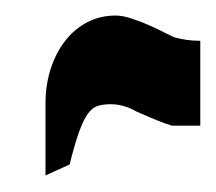

<svg xmlns="http://www.w3.org/2000/svg" viewBox="-20 -145 271 241"><path d="M231.4 12.7H195.8Q188.5 10.7 177.2 6.1Q166 1.5 150.4 -5.4Q144 -9.3 135.7 -11.7Q127.4 -14.2 119.1 -14.2Q109.4 -14.2 102.5 -12Q95.7 -9.8 90.1 -2Q84.5 5.9 79.1 21Q73.7 36.1 67.4 61.5L37.1 75.2V-15.1Q37.1 -38.6 43.7 -58.8Q50.3 -79.1 62 -94Q73.7 -108.9 89.8 -117.2Q106 -125.5 125 -125.5Q134.3 -125.5 146.5 -121.3Q158.7 -117.2 169.9 -112.1Q181.2 -106.9 189.7 -102.5Q198.2 -98.1 200.7 -97.7Q206.1 -96.2 213.9 -95Q221.7 -93.8 231.4 -93.8Z"/></svg>

Font: SakalBharati
Style: Regular
Weight: 400
Designer: CDAC GIST
Foundry: CDAC
Version: 13.02